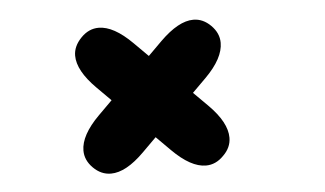

<svg xmlns="http://www.w3.org/2000/svg" viewBox="-34 -492 687 406"><g transform="rotate(-5 309.5 -289.0)"><path d="M149.5 -151.5Q133 -168 133 -188.5Q133 -221 172 -260L317.5 -405Q357 -444 388.5 -444Q409 -444 425.5 -427.5Q442 -411 442 -390.5Q442 -357.5 403.5 -319L258 -174Q219 -135 187 -135Q166 -135 149.5 -151.5ZM426 -151.5Q409.5 -134.5 388.5 -134.5Q356.5 -134.5 317.5 -173.5L172 -319Q133 -358 133 -390Q133 -410 150 -427.5Q166.5 -444.5 187.5 -444.5Q219.5 -444.5 258.5 -405.5L404.5 -260Q443 -221.5 443 -189Q443 -168 426 -151.5Z"/></g></svg>

Font: Sono ExtraLight Monospace
Style: Bold
Weight: 700
Version: Version 2.112